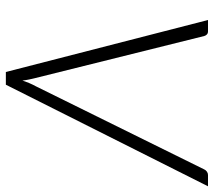

<svg xmlns="http://www.w3.org/2000/svg" viewBox="-82 -690 748 672"><g transform="rotate(-90 292.0 -354.0)"><path d="M558 0H518.5Q511.5 0 507.5 -3.8Q503.5 -7.5 502 -13L355 -603.5Q352.5 -613.5 350 -625.2Q347.5 -637 346 -649.5Q342 -637 337 -625.2Q332 -613.5 326.5 -603.5L35 -13Q32.5 -7.5 27.2 -3.8Q22 0 15.5 0H-24L331.5 -707.5H376Z"/></g></svg>

Font: Lato Light
Style: Italic
Weight: 300
Italic angle: -7°
Designer: Lukasz Dziedzic
Foundry: tyPoland Lukasz Dziedzic
Version: Version 2.007; 2014-02-27